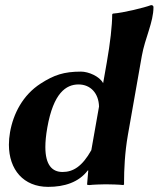

<svg xmlns="http://www.w3.org/2000/svg" viewBox="-20 -718 631 748"><path d="M335.8 -133C300 -69 264.3 -48 223.8 -48C182.5 -48 156.7 -76.1 156.7 -145.2C156.7 -166.5 159.1 -191.6 164.3 -221C188.1 -356 237.5 -389 285.9 -389C332.9 -389 364.4 -354.5 365.8 -303ZM321.9 -54H323.9L319.3 0C319 2 321.8 3 327.8 3C341.4 1.3 377.3 0 391.8 0C404.4 0 448.2 1 460.8 3L463.3 0C463.3 -3.2 463.3 -6.6 463.3 -10.2C463.3 -54.1 466 -122.6 478.2 -192L532.5 -500C544.8 -569.7 577.9 -631.4 577.9 -690.3C577.9 -695.7 574 -698 568.4 -698C541.6 -688 460.6 -668 419.6 -665L417.1 -662C417.2 -619.3 409.3 -550 395.9 -474L381.8 -394C367.6 -421 324.2 -439 295.7 -439C228.7 -439 190.3 -425.8 138.5 -392.5C68.6 -347.5 31.8 -274.9 19.1 -203C16.2 -186.1 14.7 -169.8 14.7 -154.3C14.7 -56.9 71.8 10 167.6 10C230.6 10 286.7 -7.5 321.9 -54Z"/></svg>

Font: Linux Biolinum O 
Style: Bold Italic
Weight: 700
Designer: Philipp H. Poll
Foundry: Philipp H. Poll
Version: Version 1.3.2